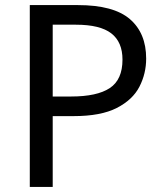

<svg xmlns="http://www.w3.org/2000/svg" viewBox="-20 -734 645 754"><path d="M286 -714Q426 -714 490 -659Q554 -604 554 -504Q554 -445 527.5 -393.5Q501 -342 438.5 -310Q376 -278 269 -278H187V0H97V-714ZM278 -637H187V-355H259Q361 -355 411 -388Q461 -421 461 -500Q461 -569 417 -603Q373 -637 278 -637Z"/></svg>

Font: Noto Sans Khudawadi
Style: Regular
Weight: 400
Designer: Monotype Design Team
Foundry: Monotype Imaging Inc.
Version: Version 2.003; ttfautohint (v1.8.4.7-5d5b)